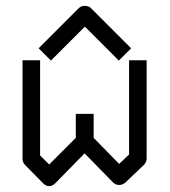

<svg xmlns="http://www.w3.org/2000/svg" viewBox="-20 -682 580 656"><path d="M133 -496 112 -517 249 -654Q257 -662 269 -662Q283 -662 291 -654L428 -517L407 -496L386 -475L270 -591L154 -475ZM300 -211 387 -122 421 -154V-476H481V-141Q481 -128 472 -119L408 -58Q398.5 -50 387 -50Q375 -50 366 -59L269 -158L169 -56Q159 -46 148 -46Q137 -46 127 -56L66 -118Q57 -127 57 -139V-476H117V-151L148 -120L239 -211V-293H300Z"/></svg>

Font: IBM 3270
Style: Regular
Weight: 400
Monospace: yes
Version: Version 2.3.1